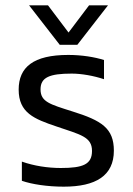

<svg xmlns="http://www.w3.org/2000/svg" viewBox="-20 -690 497 720"><path d="M270 -522 385 -670H314L237 -568L160 -670H89L204 -522ZM325 -124C325 -74 292 -60 208 -60C159 -60 107 -68 62 -84V-12C99 1 158 10 219 10C339 10 407 -31 407 -125C407 -209 361 -238 252 -272C167 -299 132 -308 132 -355C132 -400 166 -414 249 -414C285 -414 331 -406 370 -393V-465C335 -476 287 -484 236 -484C105 -484 50 -438 50 -354C50 -267 108 -244 191 -216C282 -185 325 -177 325 -124Z"/></svg>

Font: Kanit Light
Style: Regular
Weight: 300
Designer: Katatrad Team
Foundry: CadsonDemak
Version: Version 1.000;PS 001.000;hotconv 1.0.88;makeotf.lib2.5.64775